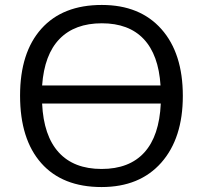

<svg xmlns="http://www.w3.org/2000/svg" viewBox="-20 -745 820 775"><path d="M718 -358Q718 -187 631 -88.5Q544 10 390 10Q232 10 146.5 -86.5Q61 -183 61 -359Q61 -533 147 -629Q233 -725 391 -725Q545 -725 631.5 -627.5Q718 -530 718 -358ZM390 -63Q502 -63 562.5 -129.5Q623 -196 629 -327H150Q156 -197 217 -130Q278 -63 390 -63ZM391 -651Q282 -651 220.5 -588Q159 -525 150 -400H628Q620 -524 560 -587.5Q500 -651 391 -651Z"/></svg>

Font: Stephens Clock
Style: Regular
Weight: 400
Designer: Peter Wiegel (catfonts.de) with slight modifications by DT1.org
Version: Version 0.9.1